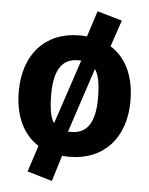

<svg xmlns="http://www.w3.org/2000/svg" viewBox="-58 -768 747 961"><g transform="rotate(5 315.5 -287.0)"><path d="M473 -551 518 -684 393 -720 351 -590C339 -591 327 -592 315 -592C140 -592 35 -471 35 -287C35 -163 79 -72 157 -23L114 109L239 146L279 16C291 17 302 18 315 18C490 18 596 -103 596 -286C596 -411 552 -502 473 -551ZM315 -467H333L225 -143C207 -168 198 -213 198 -287C198 -411 240 -467 315 -467ZM315 -107H298L405 -431C423 -405 433 -361 433 -286C433 -162 392 -107 315 -107Z"/></g></svg>

Font: Glow Sans SC Normal ExtraBold
Style: Regular
Weight: 800
Designer: Ryoko NISHIZUKA (kana, bopomofo & ideographs); Paul D. Hunt (Latin, Greek & Cyrillic); Sandoll Communications, Soo-young
Version: Version 0.93